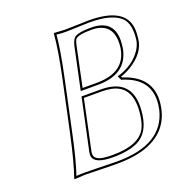

<svg xmlns="http://www.w3.org/2000/svg" viewBox="-119 -755 830 865"><g transform="rotate(-20 296.0 -322.5)"><path d="M283.2 -645Q307.1 -645 347.7 -646.5Q381.3 -647.9 397.5 -647.9Q569.8 -647.9 581.1 -543.9Q583 -522.5 579.6 -493.2Q571.8 -427.2 496.6 -381.8Q472.7 -367.7 448.7 -359.9L451.2 -355Q588.4 -311.5 573.2 -184.1Q556.6 -49.3 417 -10.7Q365.7 2.9 301.3 2.9Q252.4 2.9 207.5 1.5Q173.3 0 146 0L93.3 2.9L92.8 0Q117.2 -68.8 145.5 -200.2L197.8 -444.8Q225.1 -574.2 230 -645L232.9 -647.9Q234.9 -647.9 283.2 -645ZM258.3 -327.1 207.5 -87.9Q199.7 -52.2 244.6 -44.4Q263.7 -41 291.5 -41Q419.4 -41 453.6 -106Q465.3 -128.9 470.2 -165Q489.3 -301.8 389.6 -322.8Q369.1 -326.7 345.7 -327.1ZM307.6 -559.1 268.1 -371.1H339.8Q472.7 -372.6 490.2 -481Q506.3 -602.5 395.5 -604Q328.1 -604 316.4 -586.9Q312 -579.6 307.6 -559.1ZM283.2 -634.8Q257.8 -634.8 239.7 -637.2Q233.9 -566.4 207.5 -442.9L155.3 -197.8Q129.4 -75.2 106.4 -8.3Q125 -9.8 146 -9.8Q173.8 -9.8 208 -8.8Q253.9 -7.3 301.3 -6.8Q521 -6.8 558.6 -159.2Q561.5 -172.4 563 -185.1Q576.7 -305.7 448.2 -345.2L443.8 -346.7L434.6 -366.2L445.3 -369.6Q515.1 -392.1 551.3 -445.8Q566.9 -470.2 569.8 -494.1Q578.6 -567.9 545.9 -599.1Q515.1 -627 451.7 -635.3Q426.8 -638.2 397.5 -638.2Q381.3 -638.2 348.1 -636.7Q307.1 -634.8 283.2 -634.8ZM250.5 -336.9H345.7Q482.9 -335.4 483.4 -208Q483.4 -187 480 -163.6Q468.3 -81.1 411.1 -52.7Q366.7 -31.2 291.5 -30.8Q202.6 -30.8 196.8 -69.8Q196.3 -73.7 196.3 -77.6Q196.8 -84 197.8 -89.8ZM297.9 -561Q305.2 -594.2 322.8 -603.5Q344.2 -613.8 395.5 -613.8Q502.4 -613.8 502.9 -516.1Q502.9 -514.6 502.9 -513.7Q502.4 -497.1 500 -479.5Q480 -361.8 339.8 -360.8H255.4Z"/></g></svg>

Font: Linux Biolinum Outline O
Style: Italic
Weight: 400
Italic angle: -12°
Designer: Philipp H. Poll
Foundry: Philipp H. Poll
Version: Version 0.6.2